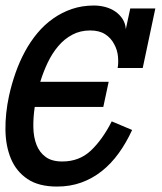

<svg xmlns="http://www.w3.org/2000/svg" viewBox="-24 -668 590 699"><path d="M457 -194.8Q435.5 -147.9 408 -109.9Q380.4 -71.8 346.4 -44.9Q312.5 -18.1 272 -3.4Q231.4 11.2 183.6 11.2Q116.7 11.2 75.9 -16.4Q35.2 -43.9 15.9 -90.1Q-3.4 -136.2 -4.2 -195.6Q-4.9 -254.9 8.8 -318.8Q18.1 -361.3 32.5 -402.3Q46.9 -443.4 66.7 -480Q86.4 -516.6 112.1 -547.4Q137.7 -578.1 169.2 -600.3Q200.7 -622.6 237.8 -635.3Q274.9 -647.9 317.9 -647.9Q338.9 -647.9 359.1 -642.6Q379.4 -637.2 395.5 -626.2Q411.6 -615.2 422.1 -599.1Q432.6 -583 434.1 -562L450.2 -637.2H541.5L495.6 -420.4H404.3Q407.7 -438 405.5 -462.2Q403.3 -486.3 391.6 -507.3Q380.4 -529.3 359.1 -543.2Q337.9 -557.1 304.2 -557.1Q268.1 -557.1 239.3 -541.7Q210.4 -526.4 188.2 -500.2Q166 -474.1 149.9 -440.4Q133.8 -406.7 122.6 -370.1H371.6L352.1 -278.8H102.5Q96.7 -240.2 97.4 -204.3Q98.1 -168.5 108.9 -140.9Q119.6 -113.3 142.1 -96.7Q164.6 -80.1 202.6 -80.1Q264.6 -80.1 306.6 -119.6Q349.1 -159.7 382.8 -226.1Z"/></svg>

Font: Anonymous Pro
Style: Bold Italic
Weight: 700
Italic angle: -12°
Monospace: yes
Designer: Mark Simonson
Version: Version 1.003